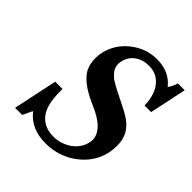

<svg xmlns="http://www.w3.org/2000/svg" viewBox="-186 -807 950 950"><g transform="rotate(45 289.5 -331.5)"><path d="M96 -239H147Q147 -231 147 -223Q147 -130 179 -87Q215 -40 281 -40Q309 -40 333.5 -48.5Q358 -57 378 -71Q420 -103 429 -149Q431 -158 431 -167Q431 -194 409.5 -221.5Q388 -249 337 -275L298 -293Q246 -316 214 -341.5Q182 -367 168 -394Q154 -426 154 -462Q154 -481 158 -502Q175 -577 236 -625Q297 -674 375 -674Q460 -674 508 -614Q524 -635 531 -662H579L538 -468H492Q490 -541 457 -582Q424 -623 369 -623Q325 -623 294.5 -600.5Q264 -578 256 -538Q254 -529 254 -521Q254 -486 290 -457H289Q298 -450 320 -437.5Q342 -425 371 -411Q406 -394 434.5 -379Q463 -364 477 -353Q503 -334 520 -305Q537 -274 537 -231Q537 -207 532 -180Q514 -97 441 -42Q406 -16 365 -2.5Q324 11 278 11Q176 11 122 -58Q116 -49 110 -35Q104 -21 97 -7H47Z"/></g></svg>

Font: New Athena Unicode
Style: Bold Italic
Weight: 700
Designer: J. Rusten 1997; rev. by R. Hancock 2001, 2002, rev. by D. Mastronarde 2002-2021
Foundry: Society for Classical Studies (formerly American Philological Association)
Version: Version 5.008